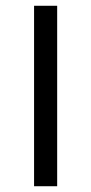

<svg xmlns="http://www.w3.org/2000/svg" viewBox="-20 -645 316 665"><path d="M98 -625H178V0H98Z"/></svg>

Font: Changa ExtraLight Light
Style: Regular
Weight: 300
Version: Version 3.002; ttfautohint (v1.8.2)